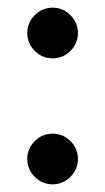

<svg xmlns="http://www.w3.org/2000/svg" viewBox="-20 -481 274 500"><path d="M70.5 -348.5Q51 -368 51 -395Q51 -422 70.5 -441.5Q90 -461 117 -461Q144 -461 163.5 -441.5Q183 -422 183 -395Q183 -368 163.5 -348.5Q144 -329 117 -329Q90 -329 70.5 -348.5ZM70.5 -20.5Q51 -40 51 -67Q51 -94 70.5 -113.5Q90 -133 117 -133Q144 -133 163.5 -113.5Q183 -94 183 -67Q183 -40 163.5 -20.5Q144 -1 117 -1Q90 -1 70.5 -20.5Z"/></svg>

Font: Spirax
Style: Regular
Weight: 400
Designer: Brenda Gallo (gbrenda1987@gmail.com)
Foundry: Brenda Gallo
Version: Version 1.002